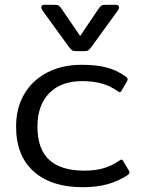

<svg xmlns="http://www.w3.org/2000/svg" viewBox="-20 -765 610 800"><path d="M266 -571 158 -720Q152 -729 152 -735Q152 -745 165 -745H205Q219 -745 224 -742Q229 -739 236 -729L314 -615L391 -729Q398 -739 403 -742Q408 -745 422 -745H462Q476 -745 476 -734Q476 -728 470 -720L362 -571Q353 -559 348 -555.5Q343 -552 331 -552H297Q285 -552 280 -555.5Q275 -559 266 -571ZM47 -238Q47 -314 80.5 -372Q114 -430 176 -462.5Q238 -495 320 -495Q381 -495 423.5 -484Q466 -473 504 -446Q512 -440 512 -434Q512 -432 508 -424L488 -390Q484 -381 479 -381Q476 -381 469 -386Q439 -407 404 -417Q369 -427 322 -427Q234 -427 185 -376.5Q136 -326 136 -238Q136 -144 185 -99Q234 -54 331 -54Q379 -54 413 -64.5Q447 -75 476 -95Q483 -100 486 -100Q491 -100 495 -91L516 -56Q520 -48 520 -47Q520 -41 511 -35Q473 -10 428 2.5Q383 15 324 15Q194 15 120.5 -50.5Q47 -116 47 -238Z"/></svg>

Font: Mitr Light
Style: Regular
Weight: 300
Designer: Thanarat Vachiruckul
Foundry: Cadson Demak
Version: Version 1.002